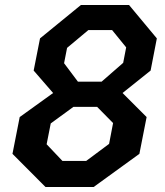

<svg xmlns="http://www.w3.org/2000/svg" viewBox="-20 -750 660 770"><path d="M162.5 0H355.5L539 -133L568 -280.5L471.5 -377L584 -467L609 -596L497.5 -730H304.5L140.5 -596L115 -467L193 -377L59 -280.5L30 -133ZM167 -171.5 183.5 -255 274.5 -321.5H369.5L433.5 -256.5L417.5 -173L325.5 -104.5H230.5ZM237 -496.5 249 -558 334.5 -629.5H429.5L486 -560L474 -498L387.5 -422.5H292.5Z"/></svg>

Font: Monaspace Krypton SemiBold
Style: Italic
Weight: 600
Italic angle: -11°
Designer: Riley Cran & the Lettermatic Team
Foundry: Lettermatic
Version: Version 1.101 (Monaspace Krypton)